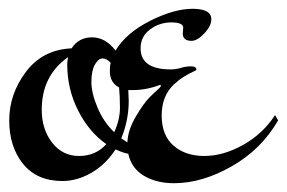

<svg xmlns="http://www.w3.org/2000/svg" viewBox="-20 -372 653 437"><path d="M272 -167 273 -143Q273 -98 256 -57L270 -48Q271 -76 289 -106.5Q307 -137 320 -150Q333 -163 339.5 -168.5Q346 -174 346 -176.5Q346 -179 345 -179Q313 -167 283 -167ZM240 -71Q253 -100 253 -126.5Q253 -153 251 -173Q230 -184 230 -210Q230 -223 232 -229Q223 -239 213.5 -239Q204 -239 196 -225Q188 -211 188 -185.5Q188 -160 202 -127Q216 -94 240 -71ZM133 -226Q133 -232 135 -242Q75 -200 75 -122Q75 -78 98.5 -47.5Q122 -17 160 -17Q198 -17 222 -44Q183 -71 158 -120Q133 -169 133 -226ZM396 -296 397 -309Q397 -321 370 -321Q343 -321 321.5 -305Q300 -289 300 -262Q300 -214 369 -214Q380 -214 391.5 -217.5Q403 -221 415 -221Q427 -221 427 -213Q427 -212 419 -208.5Q411 -205 399.5 -198Q388 -191 376 -180Q348 -154 348 -109Q348 -64 375 -40.5Q402 -17 445 -17Q488 -17 533 -42Q578 -67 606 -110L613 -98Q575 -32 507.5 6.5Q440 45 376 45Q336 45 307.5 28Q279 11 272 -22Q260 -24 243 -32Q221 2 188.5 21Q156 40 122 40Q64 40 32.5 1Q1 -38 1 -98Q1 -158 39 -208.5Q77 -259 143 -262Q159 -287 189.5 -287Q220 -287 243 -257Q267 -297 321.5 -324.5Q376 -352 418.5 -352Q461 -352 461 -328Q461 -313 445 -296Q429 -279 416 -279Q396 -279 396 -296Z"/></svg>

Font: Mr Bedfort
Style: Regular
Weight: 400
Designer: Alejandro Paul
Foundry: Alejandro Paul
Version: Version 1.000